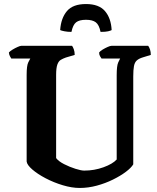

<svg xmlns="http://www.w3.org/2000/svg" viewBox="-20 -931 780 951"><path d="M375 0Q336 0 291 -13.5Q246 -27 206 -48Q166 -69 140 -91.5Q114 -114 112 -131V-560Q112 -606 120 -622Q128 -638 130 -641H36Q34 -644 29.5 -652Q25 -660 24 -671Q30 -678 42.5 -685.5Q55 -693 67.5 -698.5Q80 -704 85 -704H337Q341 -699 345.5 -687Q350 -675 350 -659L306 -646Q292 -641 281 -634.5Q270 -628 264 -611Q258 -594 258 -560V-148Q270 -132 297.5 -118Q325 -104 353.5 -95Q382 -86 397 -86Q447 -86 492.5 -102.5Q538 -119 558 -141V-559Q558 -605 565.5 -621.5Q573 -638 575 -641H483Q480 -645 475.5 -652.5Q471 -660 471 -671Q476 -678 488.5 -685.5Q501 -693 513.5 -698.5Q526 -704 532 -704H714Q719 -698 723 -686Q727 -674 727 -659L688 -647Q668 -641 657.5 -631.5Q647 -622 643.5 -603.5Q640 -585 640 -552V-117Q630 -100 603.5 -80Q577 -60 539.5 -41.5Q502 -23 459.5 -11.5Q417 0 375 0ZM406 -911Q470 -911 500 -876Q530 -841 533 -782Q528 -779 515.5 -776Q503 -773 478 -773Q471 -808 454.5 -820.5Q438 -833 406 -833Q373 -833 357 -820.5Q341 -808 334 -773Q315 -773 299.5 -776Q284 -779 278 -782Q282 -841 311.5 -876Q341 -911 406 -911Z"/></svg>

Font: Texturina 72pt ExtraBold
Style: Regular
Weight: 800
Designer: Guillermo Torres Carreño
Foundry: Omnibus-Type
Version: Version 1.002; ttfautohint (v1.8.3)